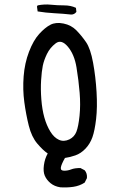

<svg xmlns="http://www.w3.org/2000/svg" viewBox="-20 -717 540 857"><path d="M249 119Q223 115 205.5 100.5Q188 86 180 67.5Q172 49 176 20Q180 -9 193 -32Q172 -46 146.5 -76Q121 -106 108.5 -156Q96 -206 88.5 -261.5Q81 -317 85.5 -376Q90 -435 109.5 -486Q129 -537 155 -565.5Q181 -594 205 -606.5Q229 -619 263.5 -612Q298 -605 321 -581.5Q344 -558 364 -529Q384 -500 395.5 -437Q407 -374 411 -306Q415 -238 409 -186Q403 -134 392.5 -104.5Q382 -75 361.5 -53.5Q341 -32 316.5 -23.5Q292 -15 270 -12Q253 18 251.5 31.5Q250 45 266.5 45Q283 45 298 39Q313 33 339 33L358 43Q370 57 368 78L358 98Q335 113 306.5 117Q278 121 249 119ZM290 -95Q312 -106 321 -129Q330 -152 335 -200Q340 -248 335.5 -303Q331 -358 321.5 -416Q312 -474 283 -508.5Q254 -543 228.5 -523.5Q203 -504 189.5 -476Q176 -448 171 -423.5Q166 -399 163.5 -359Q161 -319 164.5 -273.5Q168 -228 178 -192.5Q188 -157 204.5 -130Q221 -103 243 -93Q265 -83 290 -95ZM298 -652Q261 -656 222.5 -658Q184 -660 148 -666L145 -688L148 -693Q178 -699 207 -696Q236 -693 266 -693Q296 -693 319 -682L321 -664Q312 -652 298 -652Z"/></svg>

Font: Kosefont JP
Style: Regular
Weight: 400
Designer: Nozomi Seto 瀬戸のぞみ
Version: Version 3.00;June 19, 2020